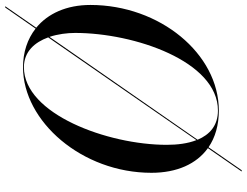

<svg xmlns="http://www.w3.org/2000/svg" viewBox="-128 -742 970 755"><g transform="rotate(-90 357.5 -365.0)"><path d="M300 10C523 10 715 -222 715 -495C715 -589 681 -662.5 625.5 -708L710 -830H705L622 -710.5C581.5 -742.5 529 -760 470 -760C257 -760 55 -528 55 -255C55 -154.5 90 -77.5 152 -33L60 100H65L155.5 -30.5C194 -4 243 10 300 10ZM470 -756.5C532.5 -756.5 568.5 -713 587.5 -661L183.5 -78C170 -112 165 -153.5 165 -195C165 -427 286 -756.5 470 -756.5ZM605 -555C605 -323 494 6.5 300 6.5C240.5 6.5 205 -26 185 -73.5L589.5 -656C600.5 -622.5 605 -586 605 -555Z"/></g></svg>

Font: Bodoni* 48pt
Style: Italic
Weight: 400
Italic angle: -13°
Version: Version 2.3